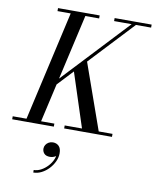

<svg xmlns="http://www.w3.org/2000/svg" viewBox="-150 -832 991 1226"><g transform="rotate(10 346.0 -219.0)"><path d="M124.5 -217 623 -749H651L152.5 -217ZM-40 0V-19.5H230V0ZM297 0V-19.5H607V0ZM45 0 215 -750H310L139.5 0ZM415.5 0 290 -385 362 -459.5 524.5 0ZM125 -730.5V-750H395V-730.5ZM492 -730.5V-750H732V-730.5ZM151.5 311.5V295Q175 295 198.5 282.5Q222 270 241.2 249.2Q260.5 228.5 271 203.2Q281.5 178 279 152.5H295Q295 165 286.5 174.5Q278 184 265.2 189.2Q252.5 194.5 239 194.5Q213 194.5 201 181.2Q189 168 189 149.5Q189 136.5 196 125.2Q203 114 215.2 107Q227.5 100 242.5 100Q266 100 281 115Q296 130 296 161.5Q296 188.5 283.8 215Q271.5 241.5 250.8 263.5Q230 285.5 204.2 298.5Q178.5 311.5 151.5 311.5Z"/></g></svg>

Font: Bodoni Moda 11pt
Style: Italic
Weight: 400
Italic angle: -13°
Version: Version 2.004